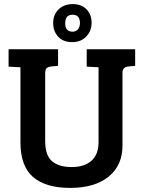

<svg xmlns="http://www.w3.org/2000/svg" viewBox="-20 -906 699 939"><path d="M201 -548V-216Q201 -146 234.5 -117.5Q268 -89 330.5 -89Q393 -89 427.5 -120Q462 -151 462 -211V-577L404 -580V-665H641V-584L608 -581Q579 -578 579 -551V-194Q579 -97 511 -42Q443 13 323 13Q203 13 141.5 -40.5Q80 -94 80 -210V-577L22 -580V-665H264V-584L231 -581Q215 -579 208 -572.5Q201 -566 201 -548ZM332.5 -700Q289 -700 264.5 -726.5Q240 -753 240 -793.5Q240 -834 266.5 -860Q293 -886 335.5 -886Q378 -886 403 -860.5Q428 -835 428 -795Q428 -755 402 -727.5Q376 -700 332.5 -700ZM335 -751Q352 -751 361.5 -763Q371 -775 371 -793Q371 -834 335 -834Q299 -834 299 -792.5Q299 -751 335 -751Z"/></svg>

Font: Bree Serif
Style: Regular
Weight: 400
Designer: Veronika Burian, Jos Scaglione
Foundry: TypeTogether
Version: Version 1.002